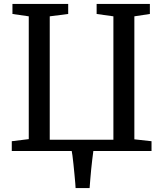

<svg xmlns="http://www.w3.org/2000/svg" viewBox="-20 -763 825 970"><path d="M432.7 187.2H361.9Q361.9 181.9 360.3 162.7Q358.6 143.5 356.2 117.6Q353.8 91.6 351.1 66.2Q348.4 40.8 346 22.4Q343.7 4 342.3 0H39.5V-49.6L125.3 -60.1V-680.5L42.9 -692.4V-743H324.5V-692.4L231.3 -680.5V-57.2H552.9V-680.5L468.2 -692.4V-743H737.2V-692.4L658.8 -680.5V-59.1L745.5 -49.6V0H451.6Q448.8 20.6 446 44.1Q443.2 67.6 440.7 92.2Q438.3 116.8 436.3 141.1Q434.3 165.3 432.7 187.2Z"/></svg>

Font: Merriweather Light
Style: Regular
Weight: 300
Designer: Eben Sorkin
Foundry: Eben Sorkin
Version: Version 2.100